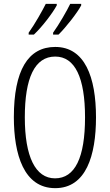

<svg xmlns="http://www.w3.org/2000/svg" viewBox="-20 -968 571 998"><path d="M402 -940V-948H345C330 -916 287 -841 256 -798V-788H284C322 -825 383 -903 402 -940ZM275 -940V-948H218C201 -914 162 -844 129 -798V-788H156C199 -828 255 -902 275 -940ZM479 -358C479 -567 421 -724 267 -724C126 -724 52 -603 52 -359C52 -165 104 10 267 10C427 10 479 -159 479 -358ZM109 -358C109 -562 160 -674 267 -674C370 -674 422 -564 422 -358C422 -149 370 -41 266 -41C164 -41 109 -154 109 -358Z"/></svg>

Font: Noto Sans Devanagari ExtraCondensed Light
Style: Regular
Weight: 300
Width: 2
Designer: Jelle Bosma - Monotype Design Team
Foundry: Monotype Imaging Inc.
Version: Version 2.004